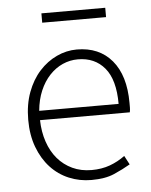

<svg xmlns="http://www.w3.org/2000/svg" viewBox="-49 -683 581 737"><g transform="rotate(-5 241.5 -315.0)"><path d="M274 12Q228 12 187.5 -5Q147 -22 117 -54.5Q87 -87 69.5 -133.5Q52 -180 52 -239Q52 -298 69.5 -345Q87 -392 116.5 -424.5Q146 -457 183.5 -474.5Q221 -492 261 -492Q347 -492 396 -434Q445 -376 445 -270Q445 -261 445 -252Q445 -243 443 -234H97Q98 -189 111 -150.5Q124 -112 147.5 -84.5Q171 -57 204 -41.5Q237 -26 278 -26Q317 -26 348.5 -37.5Q380 -49 407 -69L425 -35Q396 -18 361.5 -3Q327 12 274 12ZM97 -270H403Q403 -363 365 -408.5Q327 -454 262 -454Q231 -454 203 -441.5Q175 -429 152.5 -405Q130 -381 115.5 -347Q101 -313 97 -270ZM138 -606V-642H384V-606Z"/></g></svg>

Font: CV Source Sans Light
Style: Regular
Weight: 300
Designer: Paul D. Hunt
Foundry: Adobe Systems Incorporated
Version: Version 3.001